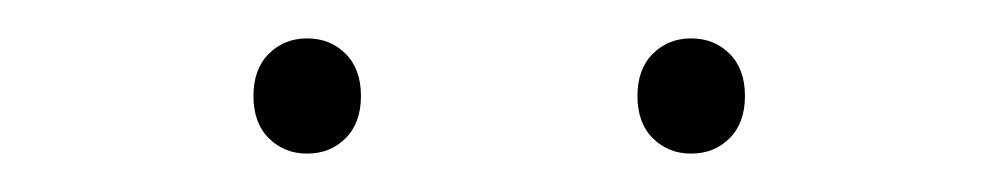

<svg xmlns="http://www.w3.org/2000/svg" viewBox="-20 -664 520 100"><path d="M112 -614Q112 -628 120 -636Q128 -644 140 -644Q152 -644 160 -636Q168 -628 168 -614Q168 -600 160 -592Q152 -584 140 -584Q128 -584 120 -592Q112 -600 112 -614ZM312 -614Q312 -628 320 -636Q328 -644 340 -644Q352 -644 360 -636Q368 -628 368 -614Q368 -600 360 -592Q352 -584 340 -584Q328 -584 320 -592Q312 -600 312 -614Z"/></svg>

Font: Trirong Thin
Style: Regular
Weight: 250
Designer: Katatrad Team
Foundry: CadsonDemak
Version: Version 1.001